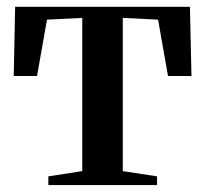

<svg xmlns="http://www.w3.org/2000/svg" viewBox="-20 -532 590 552"><path d="M119 0V-25L216.5 -40V-480.5L115 -475.5L86.5 -313.5H19.5L23.5 -512.5H526L530.5 -313.5H463L434.5 -475.5L333 -480.5V-40L431.5 -25V0Z"/></svg>

Font: Merriweather 120pt SemiBold
Style: Regular
Weight: 600
Version: Version 2.100